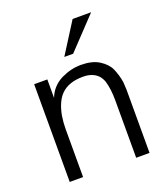

<svg xmlns="http://www.w3.org/2000/svg" viewBox="-129 -786 763 877"><g transform="rotate(-20 252.0 -347.5)"><path d="M326 -695H416L274 -545H231ZM59 0V-475H123V-460V-431V-398V-385Q142 -436 193 -462Q241 -485 289 -485Q343 -485 377 -464Q412 -442 425 -413Q440 -378 445 -344Q447 -316 447 -308V-271V0H382V-279Q382 -335 370 -374Q357 -411 322 -424Q305 -431 279 -431Q210 -431 173 -394Q141 -362 129 -296Q124 -264 124 -232V0Z"/></g></svg>

Font: Pavanam
Style: Regular
Weight: 400
Designer: Tharique Azeez
Foundry: Tharique Azeez
Version: Version 1.86; ttfautohint (v1.3) -l 8 -r 50 -G 200 -x 14 -D 